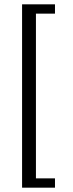

<svg xmlns="http://www.w3.org/2000/svg" viewBox="-20 -706 336 887"><path d="M82 161V-686H234V-643H146V118H234V161Z"/></svg>

Font: Chivo Medium ExtraLight
Style: Regular
Weight: 250
Version: Version 2.002